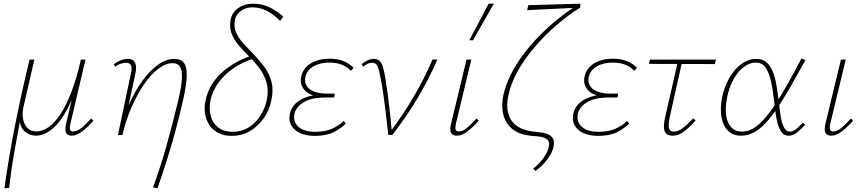

<svg xmlns="http://www.w3.org/2000/svg" viewBox="-20 -731 4697 1040"><path d="M4 289Q28 115 63 -60Q98 -235 140 -408H166L107 -151Q99 -116 105 -85.5Q111 -55 129.5 -37Q148 -19 177 -19Q209 -19 242 -41.5Q275 -64 307 -112Q339 -160 367 -233.5Q395 -307 418 -408H436Q405 -269 363 -177.5Q321 -86 272.5 -41Q224 4 173 4Q160 4 142.5 -2Q125 -8 110 -22.5Q95 -37 89 -64Q83 -91 90 -132L92 -95Q75 -5 57.5 93Q40 191 30 287ZM368 4Q354 4 345 -3Q336 -10 334.5 -23Q333 -36 337 -56L420 -408H443L361 -59Q356 -37 359.5 -28Q363 -19 376 -19Q399 -19 422 -38.5Q445 -58 474 -89L486 -77Q453 -40 423.5 -18Q394 4 368 4Z M809 284Q830 226 848 170Q866 114 882 57.5Q898 1 913.5 -59Q929 -119 945 -185Q964 -265 965.5 -309Q967 -353 954 -371Q941 -389 916 -389Q878 -389 837.5 -358.5Q797 -328 760 -274Q723 -220 692.5 -150Q662 -80 643 0H623Q645 -89 678.5 -164.5Q712 -240 753 -295.5Q794 -351 837.5 -381.5Q881 -412 924 -412Q961 -412 977 -389.5Q993 -367 991.5 -317.5Q990 -268 971 -186Q952 -102 931 -24.5Q910 53 886 129.5Q862 206 833 289ZM619 0 689 -333Q691 -342 692.5 -355.5Q694 -369 688 -380Q682 -391 661 -391Q649 -391 633 -385.5Q617 -380 604 -370L596 -382Q612 -396 633 -404Q654 -412 672 -412Q698 -412 707.5 -398Q717 -384 717 -365Q717 -346 713 -332L643 0Z M1235 5Q1195 5 1164.5 -10Q1134 -25 1115.5 -51.5Q1097 -78 1091 -113.5Q1085 -149 1094 -190Q1102 -226 1118.5 -257.5Q1135 -289 1160 -316Q1185 -343 1215 -365Q1245 -387 1278.5 -403.5Q1312 -420 1347 -430L1354 -414Q1299 -397 1249.5 -364.5Q1200 -332 1166 -287Q1132 -242 1120 -188Q1111 -139 1122 -100.5Q1133 -62 1163.5 -39.5Q1194 -17 1240 -17Q1288 -17 1325.5 -40Q1363 -63 1389 -102.5Q1415 -142 1425 -189Q1436 -243 1423.5 -284.5Q1411 -326 1386 -360Q1361 -394 1330 -424.5Q1299 -455 1273 -485.5Q1247 -516 1234 -550.5Q1221 -585 1230 -628Q1239 -666 1272 -688.5Q1305 -711 1350 -711Q1399 -711 1438.5 -692Q1478 -673 1515 -641L1497 -618Q1476 -640 1452.5 -656Q1429 -672 1403 -681.5Q1377 -691 1346 -691Q1310 -691 1284.5 -671.5Q1259 -652 1253 -626Q1245 -587 1259 -555Q1273 -523 1300 -493.5Q1327 -464 1357 -433.5Q1387 -403 1413 -367.5Q1439 -332 1450.5 -288.5Q1462 -245 1450 -188Q1439 -133 1408 -89.5Q1377 -46 1333 -20.5Q1289 5 1235 5Z M1685 5Q1640 5 1606 -10Q1572 -25 1557 -53Q1542 -81 1551 -118Q1562 -165 1612 -192.5Q1662 -220 1746 -220L1744 -204Q1698 -204 1665 -218.5Q1632 -233 1618 -259Q1604 -285 1612 -319Q1619 -348 1639.5 -369Q1660 -390 1692 -401.5Q1724 -413 1765 -413Q1809 -413 1841.5 -399.5Q1874 -386 1895 -364L1881 -347Q1862 -368 1833 -380Q1804 -392 1764 -392Q1712 -392 1677 -371Q1642 -350 1634 -314Q1628 -285 1642 -264.5Q1656 -244 1684.5 -234Q1713 -224 1749 -224H1793L1790 -203H1746Q1668 -203 1626 -178Q1584 -153 1575 -115Q1566 -73 1596 -45Q1626 -17 1687 -17Q1741 -17 1779 -34Q1817 -51 1842 -76L1853 -61Q1826 -35 1787 -15Q1748 5 1685 5Z M2083 0Q2079 -38 2074.5 -77.5Q2070 -117 2065 -156Q2060 -195 2054.5 -233Q2049 -271 2042 -306Q2033 -354 2025 -372.5Q2017 -391 1994 -391Q1984 -391 1971.5 -385.5Q1959 -380 1948 -370L1938 -383Q1953 -396 1970.5 -404Q1988 -412 2005 -412Q2025 -412 2036.5 -401Q2048 -390 2054.5 -367.5Q2061 -345 2067 -310Q2075 -260 2081.5 -210Q2088 -160 2093.5 -110Q2099 -60 2103 -10L2089 -11Q2160 -104 2219 -204Q2278 -304 2323 -409L2349 -408Q2301 -299 2240.5 -197.5Q2180 -96 2105 0Z M2455 4Q2440 4 2430.5 -3Q2421 -10 2419.5 -23Q2418 -36 2422 -56L2507 -408H2533L2449 -59Q2445 -40 2448 -29.5Q2451 -19 2466 -19Q2487 -19 2510 -38.5Q2533 -58 2561 -89L2573 -77Q2540 -40 2510.5 -18Q2481 4 2455 4ZM2522 -513 2627 -711H2655L2542 -513Z M2881 195 2868 183Q2903 154 2924.5 124Q2946 94 2952 67Q2958 43 2949.5 31Q2941 19 2923.5 13.5Q2906 8 2885.5 7Q2865 6 2845 3Q2799 -3 2768.5 -22.5Q2738 -42 2721.5 -71.5Q2705 -101 2701.5 -139Q2698 -177 2707 -218Q2720 -274 2748 -329.5Q2776 -385 2816 -438Q2856 -491 2904 -539.5Q2952 -588 3004 -629.5Q3056 -671 3108 -704L3123 -690Q3057 -649 2993.5 -594Q2930 -539 2876 -476Q2822 -413 2785 -347Q2748 -281 2734 -216Q2722 -162 2732 -120.5Q2742 -79 2773.5 -53.5Q2805 -28 2856 -20Q2878 -17 2902.5 -14.5Q2927 -12 2946.5 -4.5Q2966 3 2975 19Q2984 35 2978 66Q2973 87 2961 108Q2949 129 2929.5 151Q2910 173 2881 195ZM2835 -676 2842 -703 3124 -711 3123 -690Z M3220 5Q3175 5 3141 -10Q3107 -25 3092 -53Q3077 -81 3086 -118Q3097 -165 3147 -192.5Q3197 -220 3281 -220L3279 -204Q3233 -204 3200 -218.5Q3167 -233 3153 -259Q3139 -285 3147 -319Q3154 -348 3174.5 -369Q3195 -390 3227 -401.5Q3259 -413 3300 -413Q3344 -413 3376.5 -399.5Q3409 -386 3430 -364L3416 -347Q3397 -368 3368 -380Q3339 -392 3299 -392Q3247 -392 3212 -371Q3177 -350 3169 -314Q3163 -285 3177 -264.5Q3191 -244 3219.5 -234Q3248 -224 3284 -224H3328L3325 -203H3281Q3203 -203 3161 -178Q3119 -153 3110 -115Q3101 -73 3131 -45Q3161 -17 3222 -17Q3276 -17 3314 -34Q3352 -51 3377 -76L3388 -61Q3361 -35 3322 -15Q3283 5 3220 5Z M3624 4Q3605 4 3594 -3Q3583 -10 3579 -23.5Q3575 -37 3576.5 -56.5Q3578 -76 3584 -102L3654 -407H3677L3609 -102Q3602 -70 3602 -51.5Q3602 -33 3609.5 -25.5Q3617 -18 3630 -18Q3655 -18 3680.5 -38.5Q3706 -59 3735 -90L3748 -78Q3715 -41 3685 -18.5Q3655 4 3624 4ZM3495 -385 3501 -408H3858L3852 -384Z M3995 4Q3950 4 3923 -23Q3896 -50 3888 -97Q3880 -144 3891 -203Q3904 -263 3931.5 -310.5Q3959 -358 3997 -385Q4035 -412 4076 -412Q4108 -412 4128.5 -396Q4149 -380 4162 -352Q4175 -324 4182.5 -286.5Q4190 -249 4195 -206Q4201 -159 4206.5 -115.5Q4212 -72 4224.5 -45Q4237 -18 4258 -18Q4277 -18 4294.5 -33.5Q4312 -49 4329 -66L4341 -55Q4322 -34 4299 -15Q4276 4 4251 4Q4228 4 4214 -14.5Q4200 -33 4192 -63Q4184 -93 4179.5 -129.5Q4175 -166 4171 -200Q4165 -254 4154.5 -297.5Q4144 -341 4125.5 -366.5Q4107 -392 4072 -392Q4040 -392 4008 -367.5Q3976 -343 3952.5 -300Q3929 -257 3918 -201Q3908 -151 3913 -109Q3918 -67 3940 -42.5Q3962 -18 4001 -18Q4029 -18 4057.5 -34Q4086 -50 4115.5 -82Q4145 -114 4177 -162Q4209 -210 4244.5 -273Q4280 -336 4321 -414L4343 -406Q4300 -328 4263.5 -264Q4227 -200 4193.5 -150Q4160 -100 4128.5 -66Q4097 -32 4064 -14Q4031 4 3995 4Z M4483 4Q4468 4 4458.5 -3Q4449 -10 4447.5 -23Q4446 -36 4450 -56L4535 -408H4561L4477 -59Q4473 -40 4476 -29.5Q4479 -19 4494 -19Q4515 -19 4538 -38.5Q4561 -58 4589 -89L4601 -77Q4568 -40 4538.5 -18Q4509 4 4483 4Z"/></svg>

Font: Ysabeau Infant Thin
Style: Italic
Weight: 250
Italic angle: -12°
Designer: Christian Thalmann (Catharsis Fonts)
Version: Version 2.001;gftools[0.9.30]; featfreeze: ss01,ss02,lnum